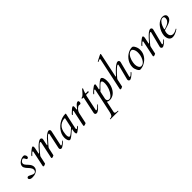

<svg xmlns="http://www.w3.org/2000/svg" viewBox="232 -2242 3983 3983"><g transform="rotate(-45 2223.5 -250.0)"><path d="M110.8 -43.5Q157.2 -19 179.7 -19Q202.1 -19 217.5 -36.6Q232.9 -54.2 232.9 -78.4Q232.9 -102.5 223.6 -121.6Q214.4 -140.6 200.4 -158Q186.5 -175.3 170.4 -191.7Q154.3 -208 140.6 -225.6Q107.9 -266.6 107.9 -299.6Q107.9 -332.5 124.5 -356.4Q141.1 -380.4 166.5 -398.4Q220.7 -437 277.3 -437Q298.3 -437 309.6 -423.8Q330.1 -399.9 330.1 -379.9Q330.1 -335.9 297.9 -335.9Q284.2 -335.9 276.4 -348.6Q268.6 -361.3 264.6 -370.4Q260.7 -379.4 255.9 -386.7Q245.1 -404.8 231.7 -404.8Q218.3 -404.8 205.1 -398.2Q191.9 -391.6 181.6 -381.3Q157.7 -358.4 157.7 -336.9Q157.7 -315.4 166.7 -299.8Q175.8 -284.2 189.2 -269Q202.6 -253.9 218.3 -238Q233.9 -222.2 247.1 -204.1Q278.8 -161.6 278.8 -116.7Q278.8 -55.7 222.2 -18.6Q205.1 -7.3 192.1 -3.2Q179.2 1 172.6 3.4Q166 5.9 156.2 7.8Q132.8 13.2 105.5 13.2Q78.1 13.2 64.7 10Q51.3 6.8 40.8 1Q30.3 -4.9 23.2 -13.7Q16.1 -22.5 15.4 -35.6Q14.6 -48.8 25.1 -58.3Q35.6 -67.9 48.3 -67.9Q61 -67.9 77.1 -60.3Q93.3 -52.7 110.8 -43.5Z M415 0Q415 -6.3 417.5 -16.6Q421.9 -36.1 422.9 -41.5L488.3 -351.1V-353Q488.3 -366.7 477.1 -366.7Q469.7 -366.7 452.6 -349.4Q435.5 -332 407.7 -303.7L396 -315.9Q406.7 -337.9 474.6 -394.5Q527.8 -439.5 549.3 -439.5Q566.9 -439.5 566.9 -404.8Q566.9 -390.1 563.5 -374.5L537.6 -249.5Q537.6 -244.1 541.7 -244.1Q545.9 -244.1 549.6 -248.3Q553.2 -252.4 566.4 -267.1Q579.6 -281.7 601.6 -308.1Q623.5 -334.5 640.9 -351.8Q658.2 -369.1 674.8 -383.3Q691.4 -397.5 709 -410.2Q751.5 -439.5 770.5 -439.5Q789.6 -439.5 801 -428Q812.5 -416.5 812.5 -405.3Q812.5 -391.1 811 -385.3L784.2 -256.8Q783.2 -252 783.2 -248Q783.2 -244.1 787.1 -244.1Q796.9 -244.1 832.5 -289.3Q868.2 -334.5 885.5 -351.8Q902.8 -369.1 919.4 -383.3Q936 -397.5 954.1 -410.2Q996.1 -439.5 1015.1 -439.5Q1034.2 -439.5 1045.2 -428Q1056.2 -416.5 1056.2 -403.8Q1056.2 -391.1 1054.7 -384.8L982.9 -46.9V-44.9Q982.9 -34.2 995.1 -34.2Q1014.6 -34.2 1064.5 -85.9Q1069.3 -91.3 1071.8 -93.8L1081.1 -84.5Q1071.3 -65.4 1025.4 -28.3Q973.6 13.7 947.3 13.7Q932.6 13.7 921.6 2.2Q910.6 -9.3 910.6 -21.7Q910.6 -34.2 912.1 -41L983.9 -378.9V-380.9Q983.9 -391.6 971.7 -391.6Q953.6 -391.6 922.4 -359.4Q859.9 -294.4 824.7 -251Q820.3 -246.6 814 -239Q807.6 -231.4 800.8 -223.6Q788.1 -209 782.7 -201.4Q777.3 -193.8 772.5 -188Q767.6 -182.1 764.6 -168L729.5 -5.4Q695.8 14.2 677.7 14.2Q659.7 14.2 659.7 0Q659.7 -6.3 662.1 -16.6Q666.5 -36.1 667.5 -41.5L739.3 -378.9V-380.9Q739.3 -391.6 727.1 -391.6Q709 -391.6 677.7 -359.4Q603.5 -282.7 588.6 -264.6Q573.7 -246.6 567.6 -239Q561.5 -231.4 555.7 -223.6Q543.9 -209.5 538.3 -201.7Q532.7 -193.8 527.8 -188Q522.9 -182.1 520 -168L484.9 -5.4Q451.2 14.2 433.1 14.2Q415 14.2 415 0Z M1382.3 -115.7Q1377 -115.7 1358.4 -99.4Q1339.8 -83 1324.2 -69.3Q1308.6 -55.7 1291.3 -41Q1273.9 -26.4 1257.3 -14.6Q1219.7 13.2 1202.1 13.2Q1184.6 13.2 1173.6 -1.5Q1162.6 -16.1 1156.7 -36.1Q1147 -70.3 1147 -102.1Q1147 -203.6 1224.1 -296.9Q1297.9 -384.8 1405.3 -421.4Q1458.5 -439.5 1513.7 -439.5Q1522 -439.5 1522 -425.8L1448.2 -87.9Q1447.8 -84 1447.3 -80.1Q1446.3 -73.2 1446.3 -67.1Q1446.3 -61 1450.2 -55.2Q1454.1 -49.3 1458.7 -49.3Q1463.4 -49.3 1470.5 -54.9Q1477.5 -60.5 1484.9 -67.4Q1505.4 -85 1510.3 -85Q1518.1 -85 1518.1 -76.2Q1518.1 -66.9 1465.3 -26.4Q1412.1 15.1 1398.4 15.1Q1383.3 15.1 1377.4 -4.9Q1374.5 -15.6 1374.5 -29.1Q1374.5 -42.5 1376 -53.7Q1377.4 -64.9 1379.4 -74Q1381.3 -83 1383.3 -91.1Q1385.3 -99.1 1385.7 -107.4Q1386.2 -115.7 1382.3 -115.7ZM1443.4 -376Q1443.4 -383.8 1424.8 -383.8Q1406.2 -383.8 1381.3 -377.2Q1356.4 -370.6 1333.5 -358.4Q1249 -314 1225.1 -208Q1214.8 -162.1 1213.6 -134.3Q1212.4 -106.4 1213.4 -93.3Q1214.4 -80.1 1218.3 -68.4Q1228 -41 1254.4 -41Q1289.6 -59.1 1330.3 -95.7Q1371.1 -132.3 1395 -153.8Z M1865.2 -360.8 1841.3 -364.7Q1811.5 -364.7 1779.8 -334Q1737.8 -292.5 1726.1 -243.2Q1721.2 -221.7 1716.3 -199.7L1674.3 -5.4Q1668.5 -2.9 1660.9 0.5Q1653.3 3.9 1645 6.8Q1625 14.2 1615.2 14.2Q1602.5 14.2 1602.5 -2Q1602.5 -10.3 1612.8 -58.1Q1623 -106 1635.3 -163.3Q1647.5 -220.7 1655.5 -257.8Q1663.6 -294.9 1667.7 -315.2Q1671.9 -335.4 1674.3 -344.7Q1676.8 -356.4 1676.8 -358.4Q1676.8 -366.7 1670.9 -366.7Q1661.1 -366.7 1651.4 -356.9L1610.4 -316.9Q1607.9 -314.5 1606 -314.5Q1595.2 -314.5 1595.2 -324.7Q1595.2 -334.5 1617.7 -355.2Q1640.1 -376 1654.1 -388.2Q1668 -400.4 1675 -406.7Q1682.1 -413.1 1688.7 -418.5Q1695.3 -423.8 1702.6 -428.7Q1720.7 -439.9 1731.4 -439.9Q1747.6 -437.5 1747.6 -405.8L1741.7 -339.8Q1741.7 -329.6 1748.5 -329.6Q1752.4 -329.6 1767.3 -349.9Q1782.2 -370.1 1790.8 -380.1Q1799.3 -390.1 1808.6 -400.9Q1817.9 -411.6 1828.6 -419.9Q1853.5 -439.9 1877.4 -439.9Q1891.6 -439.9 1896 -417Q1897.5 -410.6 1897.5 -404.8Q1897.5 -361.8 1865.2 -360.8Z M1983.9 13.2Q1940.4 13.2 1940.4 -26.4Q1940.4 -34.7 1942.4 -43L2017.6 -397.9Q2018.6 -402.8 2018.6 -405.8Q2018.6 -413.1 2011.2 -413.1H1989.3Q1976.6 -413.1 1976.6 -421.9Q1976.6 -431.2 1983.6 -433.6Q1990.7 -436 1995.6 -437Q2000.5 -438 2007.6 -440.7Q2014.6 -443.4 2026.4 -452.4Q2038.1 -461.4 2050 -473.4Q2062 -485.4 2073.7 -498.5Q2085.4 -511.7 2095.7 -524.4Q2122.1 -556.2 2128.4 -562.5Q2139.2 -560.1 2145.5 -554.7Q2141.6 -544.4 2135.3 -530.8Q2128.9 -517.1 2123 -502.9Q2107.9 -468.3 2105.5 -452.1V-450.2Q2105.5 -439.5 2117.2 -439.5H2180.7L2175.3 -413.1H2104.5Q2091.3 -413.1 2087.9 -396L2020 -78.6Q2017.6 -68.4 2016.6 -62.3Q2015.6 -56.2 2014.9 -52.7Q2014.2 -49.3 2014.2 -47.9V-45.9Q2014.2 -34.7 2024.9 -34.7Q2043.5 -34.7 2066.4 -57.6L2120.6 -111.8L2127.4 -104.5Q2120.6 -83.5 2072.3 -39.1Q2017.1 13.2 1983.9 13.2Z M2299.8 -4.9 2248.5 237.3Q2246.6 245.1 2246.6 250Q2246.6 272.5 2268.8 279.8Q2291 287.1 2332.5 287.1L2329.1 302.7H2090.3L2093.8 287.1Q2142.1 287.1 2162.6 259.8Q2178.2 238.3 2191.4 176.3L2303.7 -351.1V-353Q2303.7 -366.7 2292.5 -366.7Q2285.2 -366.7 2268.1 -349.4Q2251 -332 2223.1 -303.7L2211.4 -315.9Q2222.2 -336.9 2291.5 -394.5Q2345.7 -439.5 2367.2 -439.5Q2373 -439.5 2379.9 -435.3Q2386.7 -431.2 2386.7 -423.3Q2386.7 -409.7 2378.9 -376L2364.7 -313Q2364.3 -311.5 2364.3 -308.6Q2364.3 -300.3 2369.6 -300.3Q2377 -300.3 2383.3 -305.7Q2389.6 -311 2402.1 -323.2Q2414.6 -335.4 2429.9 -350.3Q2445.3 -365.2 2462.4 -381.1Q2479.5 -397 2496.1 -410.2Q2533.2 -439.5 2551 -439.5Q2568.8 -439.5 2580.3 -424.8Q2591.8 -410.2 2598.1 -389.6Q2608.9 -355.5 2608.9 -314.7Q2608.9 -273.9 2601.8 -233.9Q2594.7 -193.8 2580.8 -157.5Q2566.9 -121.1 2546.4 -89.8Q2525.9 -58.6 2499.3 -35.6Q2472.7 -12.7 2439.5 0.2Q2406.2 13.2 2370.1 13.2Q2334 13.2 2299.8 -4.9ZM2535.2 -357.9Q2525.4 -385.3 2499 -385.3Q2473.1 -372.1 2444.6 -343Q2416 -314 2395.8 -292.7Q2375.5 -271.5 2351.6 -248L2316.4 -82Q2314.5 -74.2 2314.5 -65.4Q2314.5 -56.6 2317.1 -46.4Q2319.8 -36.1 2326.2 -27.3Q2341.8 -6.8 2366.5 -6.8Q2391.1 -6.8 2410.2 -18.8Q2429.2 -30.8 2447.8 -52Q2466.3 -73.2 2483.2 -102.1Q2500 -130.9 2512.9 -164.6Q2525.9 -198.2 2533.4 -235.1Q2541 -272 2541 -295.9Q2541 -319.8 2540 -333Q2539.1 -346.2 2535.2 -357.9Z M2674.8 0Q2674.8 -6.3 2677.2 -16.6Q2681.6 -36.1 2682.6 -41.5L2825.2 -711.4Q2827.1 -719.2 2827.1 -724.1Q2827.1 -736.3 2816.4 -736.3Q2808.1 -736.3 2792.7 -729Q2777.3 -721.7 2759.8 -713.4L2753.4 -728.5Q2891.1 -803.2 2900.6 -803.2Q2910.2 -803.2 2910.2 -787.1Q2910.2 -785.6 2907.2 -772.5L2796.4 -249Q2796.4 -244.1 2800.8 -244.1Q2805.7 -244.1 2817.1 -257.1Q2828.6 -270 2845.7 -288.8Q2862.8 -307.6 2883.1 -327.9Q2903.3 -348.1 2925.3 -368.2Q2947.3 -388.2 2968.8 -404.3Q3017.6 -439.5 3046.9 -439.5Q3061.5 -439.5 3072.5 -428Q3083.5 -416.5 3083.5 -403.8Q3083.5 -391.1 3082 -384.8L2995.1 -46.9V-44.9Q2995.1 -34.2 3007.3 -34.2Q3026.9 -34.2 3076.2 -85.9Q3081.5 -91.3 3084 -93.8L3093.3 -84.5Q3084 -66.4 3054 -41.5Q3023.9 -16.6 3009.8 -7.3Q2977.5 14.2 2961.2 14.2Q2944.8 14.2 2933.8 2.4Q2922.9 -9.3 2922.9 -21.7Q2922.9 -34.2 2924.3 -41L3011.2 -378.9V-380.9Q3011.2 -385.3 3007.1 -388.4Q3002.9 -391.6 2996.3 -391.4Q2989.7 -391.1 2973.6 -379.6Q2957.5 -368.2 2937.5 -350.1Q2917.5 -332 2895.5 -310.1Q2873.5 -288.1 2853.5 -266.6Q2805.7 -215.3 2793.9 -198.7Q2782.2 -182.1 2779.3 -168L2744.6 -5.4Q2710.9 14.2 2692.9 14.2Q2674.8 14.2 2674.8 0Z M3467.3 -439.5Q3496.1 -439.5 3522.5 -388.7Q3550.3 -335.9 3550.3 -283Q3550.3 -230 3538.1 -193.6Q3525.9 -157.2 3505.1 -126Q3484.4 -94.7 3456.1 -69.1Q3427.7 -43.5 3395.5 -25.4Q3328.6 13.2 3262.2 13.2Q3235.8 13.2 3208.5 -38.1Q3181.2 -90.3 3181.2 -135.3Q3181.2 -180.2 3193.1 -219.5Q3205.1 -258.8 3225.8 -292.2Q3246.6 -325.7 3274.4 -353Q3302.2 -380.4 3334 -399.4Q3400.9 -439.5 3467.3 -439.5ZM3271 -66.4Q3292 -22.9 3328.6 -22.9Q3395 -22.9 3438.5 -107.9Q3477.1 -183.6 3477.1 -273.4Q3477.1 -333.5 3450.2 -376Q3432.6 -403.3 3408.2 -403.3Q3383.8 -403.3 3363 -391.6Q3342.3 -379.9 3325.4 -360.1Q3308.6 -340.3 3295.2 -314Q3281.7 -287.6 3272.7 -258.5Q3263.7 -229.5 3259 -199Q3254.4 -168.5 3254.4 -147Q3254.4 -125.5 3258.3 -105.2Q3262.2 -85 3271 -66.4Z M3777.8 -439.5Q3795.4 -439.5 3795.4 -406.7Q3795.4 -392.1 3793.7 -384.3Q3792 -376.5 3789.3 -363.3Q3786.6 -350.1 3781.2 -324Q3775.9 -297.9 3766.1 -249.5Q3766.1 -244.1 3770.3 -244.1Q3774.4 -244.1 3778.1 -248.3Q3781.7 -252.4 3789.6 -261.2Q3797.4 -270 3813.7 -288.8Q3830.1 -307.6 3848.9 -327.9Q3867.7 -348.1 3887.9 -368.2Q3908.2 -388.2 3928.2 -404.3Q3973.6 -439.5 4003.4 -439.5Q4018.1 -439.5 4029.1 -428Q4040 -416.5 4040 -403.8Q4040 -391.1 4038.6 -384.8L3951.7 -46.9V-44.9Q3951.7 -34.2 3963.9 -34.2Q3983.4 -34.2 4032.7 -85.9Q4038.1 -91.3 4040.5 -93.8L4049.8 -84.5Q4040 -65.4 3994.6 -28.3Q3942.4 13.7 3916 13.7Q3901.4 13.7 3890.4 2.2Q3879.4 -9.3 3879.4 -21.7Q3879.4 -34.2 3880.9 -41L3967.8 -378.9V-380.9Q3967.8 -385.3 3963.6 -388.4Q3959.5 -391.6 3952.9 -391.4Q3946.3 -391.1 3930.9 -379.6Q3915.5 -368.2 3897 -350.1Q3878.4 -332 3858.2 -310.1Q3837.9 -288.1 3819.3 -266.6Q3768.6 -208 3760 -195.1Q3751.5 -182.1 3748.5 -168L3713.4 -5.4Q3679.7 14.2 3661.6 14.2Q3643.6 14.2 3643.6 0Q3643.6 -6.3 3646 -16.6Q3650.4 -36.1 3651.4 -41.5L3716.8 -351.1V-353Q3716.8 -366.7 3705.6 -366.7Q3698.2 -366.7 3681.2 -349.4Q3664.1 -332 3636.2 -303.7L3624.5 -315.9Q3635.3 -337.9 3702.6 -394.5Q3756.3 -439.5 3777.8 -439.5Z M4268.1 -26.4Q4314.5 -26.4 4381.3 -67.4L4388.2 -55.2Q4336.9 -15.6 4272 4.4Q4243.7 13.2 4214.1 13.2Q4184.6 13.2 4164.1 0.7Q4143.6 -11.7 4130.4 -32.7Q4106 -72.8 4106 -136.2Q4115.7 -244.6 4184.1 -336.9Q4230.5 -399.4 4295.4 -425.8Q4328.6 -439.5 4355.2 -439.5Q4381.8 -439.5 4396.5 -434.8Q4411.1 -430.2 4422.4 -420.9Q4447.3 -400.9 4447.3 -370.4Q4447.3 -339.8 4434.3 -317.9Q4421.4 -295.9 4400.4 -279.8Q4379.4 -263.7 4352.5 -252Q4325.7 -240.2 4298.1 -231.4Q4270.5 -222.7 4243.9 -215.6Q4217.3 -208.5 4197.3 -201.2Q4181.6 -164.6 4181.6 -126.5Q4181.6 -58.1 4228 -34.7Q4244.6 -26.4 4268.1 -26.4ZM4204.1 -230.5Q4204.1 -222.2 4217.3 -222.2Q4291 -243.7 4322.8 -265.9Q4354.5 -288.1 4370.8 -312.5Q4387.2 -336.9 4387.2 -371.1Q4387.2 -405.8 4365.7 -416.5Q4358.4 -420.4 4342.5 -420.4Q4326.7 -420.4 4308.6 -410.9Q4290.5 -401.4 4275.9 -385.5Q4261.2 -369.6 4249.5 -349.6Q4237.8 -329.6 4229 -308.6Q4214.4 -273.4 4204.1 -230.5Z"/></g></svg>

Font: Cardo-Italic
Style: Italic
Weight: 400
Italic angle: -12°
Designer: David J. Perry
Foundry: David J. Perry
Version: Version 0.991